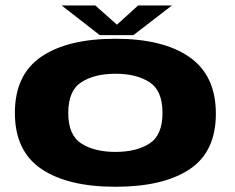

<svg xmlns="http://www.w3.org/2000/svg" viewBox="-20 -692 877 716"><path d="M410.5 4.5Q232.5 4.5 134 -62.2Q35.5 -129 35.5 -271Q35.5 -413.5 134 -480.5Q232.5 -547.5 410.5 -547.5Q589 -547.5 687 -478.8Q785 -410 785 -268Q785 -126 687 -60.8Q589 4.5 410.5 4.5ZM410.5 -125.5Q489 -125.5 537.5 -156.8Q586 -188 586 -271Q586 -354 537.5 -385.5Q489 -417 410.5 -417Q332.5 -417 283.5 -385.5Q234.5 -354 234.5 -271Q234.5 -188 283.5 -156.8Q332.5 -125.5 410.5 -125.5ZM335.5 -671.5 416 -600 495 -671.5H621L477.5 -561H352L210 -671.5Z"/></svg>

Font: Anybody Wide
Style: Bold
Weight: 700
Width: 7
Designer: Tyler Finck
Foundry: Etcetera Type Company
Version: Version 1.000; ttfautohint (v1.8)